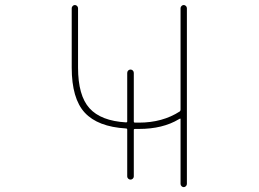

<svg xmlns="http://www.w3.org/2000/svg" viewBox="-20 -773 1040 770"><path d="M704.1 -35.2V-294.9Q704.1 -298.8 701.2 -296.9L697.3 -294.9Q632.8 -255.9 537.1 -255.9H521.5Q516.6 -255.9 516.6 -252V-65.4Q516.6 -60.5 512.7 -56.6Q508.8 -52.7 503.4 -52.7Q498 -52.7 494.1 -56.6Q490.2 -60.5 490.2 -65.4V-252.9Q490.2 -257.8 485.4 -257.8Q372.1 -264.6 319.8 -321.3Q267.6 -377.9 267.6 -502V-740.2Q267.6 -745.1 271.5 -749Q275.4 -752.9 280.3 -752.9Q285.2 -752.9 289.1 -749Q293 -745.1 293 -740.2V-502Q293 -389.6 338.9 -338.9Q384.8 -288.1 485.4 -282.2Q490.2 -282.2 490.2 -286.1V-480.5Q490.2 -486.3 494.1 -490.2Q498 -494.1 503.4 -494.1Q508.8 -494.1 512.7 -490.2Q516.6 -486.3 516.6 -480.5V-286.1Q516.6 -281.2 521.5 -281.2H537.1Q631.8 -281.2 701.2 -326.2Q704.1 -329.1 704.1 -333V-740.2Q704.1 -745.1 708 -749Q711.9 -752.9 716.8 -752.9Q721.7 -752.9 725.6 -749Q729.5 -745.1 729.5 -740.2V-35.2Q729.5 -30.3 725.6 -26.4Q721.7 -22.5 716.8 -22.5Q711.9 -22.5 708 -26.4Q704.1 -30.3 704.1 -35.2Z"/></svg>

Font: Rounded Mgen+ 1mn thin
Style: Regular
Weight: 100
Designer: [Source Han Sans]
Ryoko NISHIZUKA  (kana & ideographs); Paul D. Hunt (Latin, Greek & Cyrillic); Wenlong ZHANG  (bopomofo
Version: Version 1.059.20150602